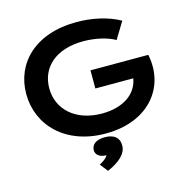

<svg xmlns="http://www.w3.org/2000/svg" viewBox="-141 -908 1282 1304"><g transform="rotate(-15 500.0 -256.5)"><path d="M56.2 -388.7C56.2 -168.5 227.1 10.3 510.3 10.3C815.4 10.3 975.1 -196.8 925.8 -431.2L925.3 -430.7V-431.2H519.5V-303.7H786.1C768.6 -196.3 668.5 -127.4 521 -127.4C335.9 -127.4 217.3 -235.4 217.3 -385.7C217.3 -531.7 329.1 -634.8 522 -634.8C605 -634.8 691.4 -615.7 744.1 -584L815.4 -701.2C727.1 -750.5 616.7 -772.5 511.7 -772.5C220.2 -772.5 56.2 -604 56.2 -388.7ZM400.4 100.1C400.4 125.5 421.4 153.8 475.6 153.8C463.4 174.3 446.8 185.5 414.6 204.1L458 258.8C546.4 221.2 595.7 172.4 595.7 117.7C595.7 59.1 556.6 32.7 495.1 32.7C435.1 32.7 400.4 57.6 400.4 100.1Z"/></g></svg>

Font: Krona One
Style: Regular
Weight: 400
Designer: Yvonne Schüttler
Foundry: Yvonne Schüttler
Version: Version 1.002